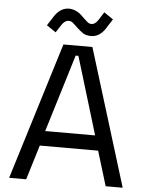

<svg xmlns="http://www.w3.org/2000/svg" viewBox="-59 -931 732 977"><g transform="rotate(5 307.0 -442.0)"><path d="M112 0H25L241 -700H389L605 0H518L464 -177H166ZM308 -649 187 -253H442L322 -649ZM222 -798 196 -758 149 -790 181 -840Q211 -884 254 -884Q294 -884 331 -844Q341 -834 353 -824Q363 -816 374 -816Q392 -816 408 -840L434 -881L481 -849L449 -799Q420 -755 377 -755Q352 -755 336 -765Q320 -776 303 -792Q290 -805 278 -815Q270 -822 257 -822Q238 -822 222 -798Z"/></g></svg>

Font: Rilu
Style: Regular
Weight: 500
Designer: Alí Sinisterra
Foundry: Alí Sinisterra
Version: 0.1